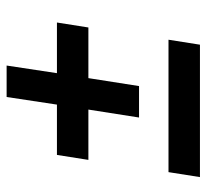

<svg xmlns="http://www.w3.org/2000/svg" viewBox="-42 -582 624 580"><g transform="rotate(-90 270.0 -292.0)"><path d="M205 -184 229 -337H77L92 -432H244L267 -584H362L339 -432H492L477 -337H324L300 -184ZM25 0 40 -95H440L425 0Z"/></g></svg>

Font: Azeri Sans SemiBold
Style: Italic
Weight: 600
Designer: Hector Gatti & Omnibus-Type (original fonts) / Cristiano Sobral (main changes and remastering)
Foundry: Omnibus-Type
Version: Version 0.07;August 21, 2020;FontCreator 13.0.0.2681 64-bit;